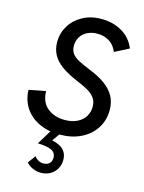

<svg xmlns="http://www.w3.org/2000/svg" viewBox="-140 -792 848 1131"><g transform="rotate(15 284.0 -226.0)"><path d="M271 12Q200 12 145.5 -14Q91 -40 60 -86.5Q29 -133 27 -195L129 -215Q131 -146 173.5 -112.5Q216 -79 278 -79Q322 -79 353.5 -94.5Q385 -110 401.5 -136.5Q418 -163 418 -196Q418 -229 402 -250.5Q386 -272 357.5 -288Q329 -304 290 -320Q231 -345 192.5 -372.5Q154 -400 135.5 -434.5Q117 -469 117 -511Q117 -565 144 -610Q171 -655 220.5 -682.5Q270 -710 336 -710Q407 -710 462 -677.5Q517 -645 541 -585L455 -541Q439 -581 407 -600.5Q375 -620 335 -620Q300 -620 273.5 -606.5Q247 -593 232.5 -569.5Q218 -546 218 -516Q218 -488 231.5 -469Q245 -450 274 -435Q303 -420 345 -403Q403 -380 442 -351.5Q481 -323 500.5 -287Q520 -251 520 -203Q520 -140 488 -91Q456 -42 400 -15Q344 12 271 12ZM220 258Q201 258 176 248.5Q151 239 134 219L168 172Q177 184 191.5 192.5Q206 201 222 201Q245 201 259 189Q273 177 273 153Q273 134 263 122.5Q253 111 236 105.5Q219 100 199.5 97.5Q180 95 162 95L225 -9H285L239 56Q264 61 285.5 72Q307 83 319.5 102.5Q332 122 332 150Q332 197 301 227.5Q270 258 220 258Z"/></g></svg>

Font: Hanken Grotesk Medium
Style: Italic
Weight: 500
Italic angle: -8°
Designer: Alfredo Marco Pradil
Foundry: Hanken Design Co.
Version: Version 3.013